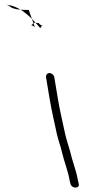

<svg xmlns="http://www.w3.org/2000/svg" viewBox="-214 -790 411 836"><path d="M-13.6 -454 2.7 -356C10.5 -309.5 23.5 -253.8 33.5 -207C39.1 -181.2 49.9 -154 55.7 -128C65 -86 82.1 -47.3 89.5 -3L92.8 11C99.7 33.2 135.5 31.6 128.5 9L125.2 -5C117.7 -49.8 101.1 -86.8 91.2 -131C84.5 -155.4 74.8 -183.2 69.2 -209C59.4 -254.8 46.4 -309.8 38.7 -356L22.4 -454C20.9 -463.2 10.6 -472 1.4 -472C-7.8 -472 -15.1 -463.2 -13.6 -454ZM-61.5 -669.5C-59.7 -669.5 -70.7 -680.9 -81.2 -680.9C-69.8 -680.9 -69.8 -691.2 -69.8 -691.2C-63.5 -691.2 -55.2 -689.5 -45 -689.5C-46.9 -689.5 -35.6 -677.4 -26.4 -677.4C-37.4 -677.4 -37.4 -667.5 -37.4 -667.5C-43.9 -667.5 -108.9 -769.5 -193.9 -769.5C-158.9 -769.5 -188.9 -746.5 -88.9 -746.5Z"/></svg>

Font: CiSf OpenHand
Style: OpObl
Weight: 400
Foundry: Cannot Into Space Fonts
Version: Version 0.7892